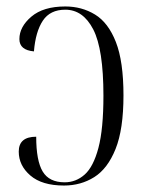

<svg xmlns="http://www.w3.org/2000/svg" viewBox="-20 -564 447 594"><path d="M178 10Q110 10 74 -21Q38 -52 38 -95Q38 -141 92 -141Q92 -67 112 -33.5Q132 0 180 0Q215 0 242 -24Q269 -48 284.5 -106.5Q300 -165 300 -268Q300 -412 268.5 -473Q237 -534 182 -534Q135 -534 112.5 -500Q90 -466 85 -405Q40 -409 40 -443Q40 -481 77 -512.5Q114 -544 182 -544Q233 -544 274 -519Q315 -494 338.5 -434Q362 -374 362 -269Q362 -164 337.5 -103Q313 -42 271.5 -16Q230 10 178 10Z"/></svg>

Font: Noto Serif Display Condensed Light
Style: Regular
Weight: 300
Width: 3
Designer: Monotype Design Team
Foundry: Monotype Imaging Inc.
Version: Version 2.009